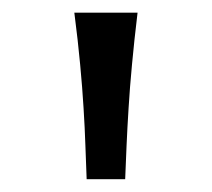

<svg xmlns="http://www.w3.org/2000/svg" viewBox="-20 -794 335 304"><path d="M117.2 -510.3Q116.2 -536.1 115.2 -563.7Q114.3 -591.3 112.3 -623Q110.4 -654.8 106.9 -691.9Q103.5 -729 97.7 -773.9H197.8Q192.4 -729 189 -691.9Q185.5 -654.8 183.6 -623Q181.6 -591.3 180.4 -563.7Q179.2 -536.1 178.2 -510.3Z"/></svg>

Font: Andika Basic
Style: Regular
Weight: 400
Designer: Annie Olsen & Victor Gaultney
Foundry: SIL International
Version: Version 1.000